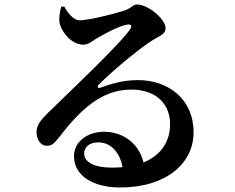

<svg xmlns="http://www.w3.org/2000/svg" viewBox="-20 -785 1040 851"><path d="M333 -695C307 -695 282 -724 265 -756L251 -755C245 -730 242 -713 243 -690C246 -655 291 -587 350 -587C371 -587 388 -602 407 -614C445 -636 507 -670 544 -676C560 -679 570 -672 553 -650C501 -579 291 -381 193 -285C160 -253 144 -231 142 -204C140 -166 162 -140 184 -139C209 -138 219 -147 243 -178C328 -288 424 -388 561 -388C676 -388 735 -320 734 -232C733 -163 699 -99 616 -65C592 -163 510 -201 442 -201C368 -201 308 -158 308 -92C308 -5 395 46 512 46C718 46 837 -62 838 -196C839 -346 726 -430 591 -430C514 -430 457 -407 424 -396C414 -393 408 -400 419 -411C457 -451 580 -557 646 -600C679 -623 714 -631 714 -659C714 -702 635 -765 588 -765C567 -765 567 -750 528 -737C474 -720 369 -695 333 -695ZM523 -44C508 -43 493 -42 476 -42C399 -42 353 -66 353 -104C353 -135 378 -154 416 -154C470 -154 511 -111 523 -44Z"/></svg>

Font: Noto Serif SC
Style: Bold
Weight: 700
Designer: Ryoko NISHIZUKA 西塚涼子 (kana & ideographs); Frank Grießhammer (Latin, Greek & Cyrillic); Wenlong ZHANG 张文龙 (bopomofo); San
Foundry: Adobe
Version: Version 2.001;hotconv 1.1.0;makeotfexe 2.6.0